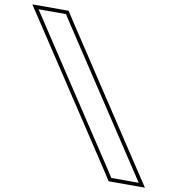

<svg xmlns="http://www.w3.org/2000/svg" viewBox="-404 -873 947 1027"><g transform="rotate(10 69.5 -359.5)"><path d="M-213 -677 -274.4 -770H-125.4L-95 -723L353.2 -42L414.6 51H265.6L235.2 4ZM-229.7 -666 218.5 14.9 254.7 71H451.8L369.9 -53L-78.3 -733.9L-114.5 -790H-311.6Z"/></g></svg>

Font: Nordica Plus
Style: NordicaClassicRgOpOblOl
Weight: 500
Version: Version 1.01